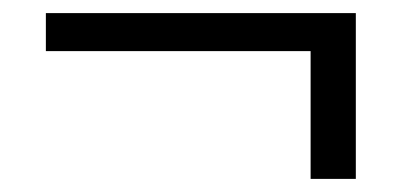

<svg xmlns="http://www.w3.org/2000/svg" viewBox="-20 -399 620 293"><path d="M523 -126H454V-321H50V-379H523Z"/></svg>

Font: Kaisei HarunoUmi Medium
Style: Regular
Weight: 500
Designer: Font-Kai, 金井和夫
Foundry: KAZUO KANAI
Version: Version 5.003